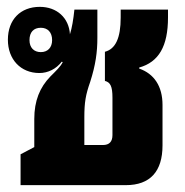

<svg xmlns="http://www.w3.org/2000/svg" viewBox="-20 -540 541 560"><path d="M40 0H347C418 0 454 -40 454 -116V-234C454 -289 429 -325 386 -340V-343C443 -359 470 -405 470 -489V-512H332V-489C332 -429 317 -397 286 -389V-304C302 -300 308 -288 308 -255V-146C308 -127 299 -117 280 -117H226V-198C226 -242 230 -264 243 -301C259 -351 264 -388 264 -430V-512H197C194 -483 190 -459 184 -440C181 -488 146 -520 96 -520C40 -520 3 -483 3 -424C3 -367 40 -327 95 -327C120 -327 144 -339 160 -360L163 -359C157 -346 143 -333 127 -317C96 -285 80 -246 80 -193V-111L40 -90ZM99 -388C79 -388 66 -401 66 -423C66 -446 78 -459 99 -459C119 -459 132 -446 132 -423C132 -401 119 -388 99 -388Z"/></svg>

Font: Noto Sans Thai Looped UI Narrow ExtraBold
Style: Regular
Weight: 800
Width: 4
Designer: Cadson Demak Team
Foundry: Cadson Demak Co., Ltd.
Version: Version 1.000